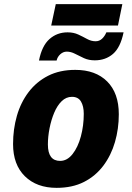

<svg xmlns="http://www.w3.org/2000/svg" viewBox="-20 -896 635 926"><path d="M227 -773 249 -876H570L549 -773ZM168 -604Q182 -675 218.5 -707.5Q255 -740 306 -740Q335 -740 357.5 -729.5Q380 -719 400 -708Q420 -697 441 -697Q459 -697 472 -709Q485 -721 493 -740H576Q561 -667 525 -636Q489 -605 437 -605Q408 -605 385 -615.5Q362 -626 342 -636.5Q322 -647 302 -647Q285 -647 271 -634.5Q257 -622 253 -604ZM253 10Q157 10 100 -46Q43 -102 43 -201Q43 -273 61.5 -337.5Q80 -402 118 -452Q156 -502 212 -530.5Q268 -559 343 -559Q441 -559 497 -503Q553 -447 553 -345Q553 -275 534.5 -211Q516 -147 478.5 -97Q441 -47 385 -18.5Q329 10 253 10ZM270 -120Q304 -120 330 -153Q356 -186 370 -238Q384 -290 384 -347Q384 -384 370.5 -406.5Q357 -429 327 -429Q299 -429 277.5 -408Q256 -387 241.5 -352.5Q227 -318 219 -277.5Q211 -237 211 -199Q211 -120 270 -120Z"/></svg>

Font: Noto Sans ExtraBold
Style: Italic
Weight: 800
Italic angle: -12°
Designer: Monotype Design Team
Foundry: Monotype Imaging Inc.
Version: Version 2.013; ttfautohint (v1.8.4.7-5d5b)